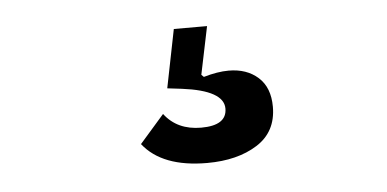

<svg xmlns="http://www.w3.org/2000/svg" viewBox="-31 -71 661 328"><g transform="rotate(-5 300.0 92.5)"><path d="M313 209Q236 209 203 167L245 119Q267 148 308 148Q352 148 352 119Q352 88 281 79L256 76L276 -24H333L316 58L320 62Q344 55 363 55Q394 55 413.5 72.5Q433 90 433 123Q433 166 399 187.5Q365 209 313 209Z"/></g></svg>

Font: IBM Plex Sans Medm
Style: Regular
Weight: 500
Designer: Mike Abbink, Paul van der Laan, Pieter van Rosmalen
Foundry: Bold Monday
Version: Version 3.005